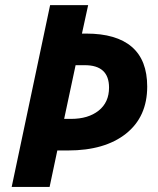

<svg xmlns="http://www.w3.org/2000/svg" viewBox="-20 -734 620 754"><path d="M558.1 -394Q558.1 -275.4 474.9 -209.2Q391.6 -143.1 247.1 -143.1H205.1L174.8 0H25.9L176.8 -713.9H326.2L301.8 -602.1H318.8Q437 -602.1 497.6 -550Q558.1 -498 558.1 -394ZM231.9 -267.1H258.8Q326.7 -267.1 367.4 -299.6Q408.2 -332 408.2 -390.1Q408.2 -478 313 -478H276.9Z"/></svg>

Font: Zoram GWebM
Style: Bold Italic
Weight: 700
Italic angle: -12°
Foundry: Ascender Corporation
Version: Version 1.000